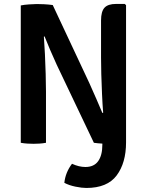

<svg xmlns="http://www.w3.org/2000/svg" viewBox="-20 -708 728 952"><path d="M337 104Q371.5 120 403.5 120Q446 120 466.8 91Q487.5 62 487.5 9V4Q477 3.5 466.2 2.5Q455.5 1.5 445.5 0L261 -387.5Q243.5 -425.5 228.2 -461.5Q213 -497.5 201 -527.5L197.5 -526.5Q200.5 -487.5 202.8 -439Q205 -390.5 206.5 -341.8Q208 -293 208 -253.5V0Q192 3 176 4Q160 5 146.5 5Q134 5 116.2 4Q98.5 3 83 0V-681Q99 -684.5 124 -686.2Q149 -688 162.5 -688Q176.5 -688 198.2 -687Q220 -686 241.5 -683L423 -296Q442 -254.5 458.5 -215.8Q475 -177 487.5 -148L491.5 -149Q488 -192.5 485.8 -243Q483.5 -293.5 482.2 -341Q481 -388.5 481 -423V-606.5Q481 -651 498.2 -669.8Q515.5 -688.5 555 -688.5H598.5L605 -682.5V-2Q605 99.5 558.5 161.8Q512 224 408 224Q386 224 354.2 217.5Q322.5 211 299 198.5Q304.5 147 337 104Z"/></svg>

Font: Signika SC SemiBold
Style: Regular
Weight: 600
Designer: Anna Giedryś
Foundry: Anna Giedryś
Version: Version 2.000; ttfautohint (v1.8.3) -l 8 -r 50 -G 200 -x 9 -